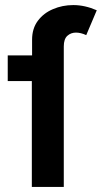

<svg xmlns="http://www.w3.org/2000/svg" viewBox="-20 -737 402 757"><path d="M231.5 0H105.5V-417.5H10.5V-518.5H106.5V-580.5Q106.5 -624.5 129.2 -655Q152 -685.5 189 -701Q226 -717 269 -717Q314.5 -717 361.5 -696.5L320 -598.5Q298.5 -608.5 279.5 -608.5Q259.5 -608.5 245.5 -595.8Q231.5 -583 231.5 -554Z"/></svg>

Font: Acari Sans
Style: Bold
Weight: 700
Designer: Alfredo Marco Pradil and Stefan Peev (font) & Cristiano Sobral (main changes)
Foundry: Alfredo Marco Pradil and Stefan Peev (font) & Cristiano Sobral (main changes)
Version: Version 1.063; ttfautohint (v1.8.3)